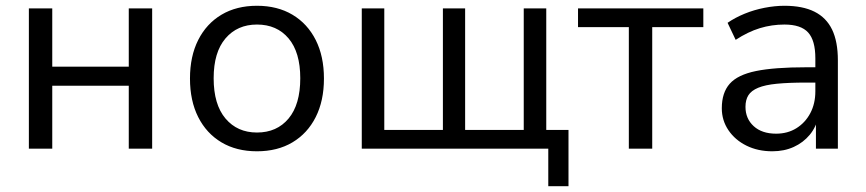

<svg xmlns="http://www.w3.org/2000/svg" viewBox="-20 -515 3000 665"><path d="M80 0V-486H161V-284H426V-486H507V0H426V-218H161V0Z M870 9Q799 9 747 -22Q695 -53 666.5 -109.5Q638 -166 638 -243Q638 -320 666.5 -376.5Q695 -433 747 -464Q799 -495 870 -495Q941 -495 993 -464Q1045 -433 1073.5 -376.5Q1102 -320 1102 -243Q1102 -166 1073.5 -109.5Q1045 -53 993 -22Q941 9 870 9ZM870 -56Q939 -56 979.5 -104.5Q1020 -153 1020 -244Q1020 -334 979.5 -382Q939 -430 870 -430Q802 -430 761 -382Q720 -334 720 -244Q720 -153 761 -104.5Q802 -56 870 -56Z M1879 130V0H1233V-486H1311V-65H1514V-486H1591V-65H1794V-486H1872V-65H1949V130Z M2158 0V-421H1982V-486H2416V-421H2239V0Z M2655 9Q2605 9 2565.5 -10.5Q2526 -30 2503 -64Q2480 -98 2480 -140Q2480 -194 2507.5 -225Q2535 -256 2598.5 -269Q2662 -282 2772 -282H2817V-229H2773Q2712 -229 2671 -225Q2630 -221 2606 -211Q2582 -201 2572 -185Q2562 -169 2562 -145Q2562 -104 2590.5 -78Q2619 -52 2668 -52Q2708 -52 2738.5 -71Q2769 -90 2786.5 -123Q2804 -156 2804 -199V-313Q2804 -375 2779 -402.5Q2754 -430 2697 -430Q2653 -430 2612 -417.5Q2571 -405 2528 -377L2500 -436Q2526 -454 2559 -467.5Q2592 -481 2628 -488Q2664 -495 2697 -495Q2760 -495 2801 -474.5Q2842 -454 2862 -412.5Q2882 -371 2882 -306V0H2806V-113H2815Q2807 -75 2784.5 -48Q2762 -21 2729 -6Q2696 9 2655 9Z"/></svg>

Font: NunitoSans1
Style: Book
Weight: 400
Designer: Vernon Adams
Foundry: Vernon Adams
Version: Version 3.101;gftools[0.9.27]